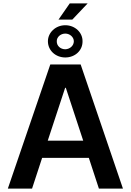

<svg xmlns="http://www.w3.org/2000/svg" viewBox="-20 -1106 767 1126"><path d="M168 0 227 -180H501L560 0H701L453 -728H275L26 0ZM260 -281 362 -591H366L468 -281ZM261 -864C261 -810 306 -769 363 -769C420 -769 465 -810 464 -864C465 -915 420 -958 363 -958C306 -958 261 -915 261 -864ZM313 -864C312 -888 335 -909 363 -909C390 -909 413 -888 413 -864C413 -838 390 -818 363 -817C335 -817 312 -837 313 -864ZM323 -991H404L494 -1086H389Z"/></svg>

Font: Wafeq Semi Bold
Style: Regular
Weight: 600
Designer: Rasmus Andersson & Azza Alameddine
Foundry: Google & TypeTogether
Version: Version 3.000;January 28, 2025;FontCreator 15.0.0.3014 64-bi